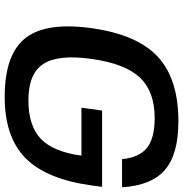

<svg xmlns="http://www.w3.org/2000/svg" viewBox="-1 -759 780 818"><g transform="rotate(90 389.0 -350.0)"><path d="M439 -307 451 -395H776L770 -350Q743 -156 653 -68Q563 20 393 20Q212 20 142.5 -68Q73 -156 100 -350Q127 -544 221.5 -632Q316 -720 497 -720Q637 -720 703.5 -663Q770 -606 778 -480H658Q651 -553 610 -586Q569 -619 483 -619Q370 -619 310.5 -556Q251 -493 231 -350Q211 -208 252.5 -144.5Q294 -81 407 -81Q516 -81 571.5 -134Q627 -187 643 -307Z"/></g></svg>

Font: Fivo Sans Modern Med
Style: Italic
Weight: 450
Designer: Alexander Slobzheninov
Foundry: Alexander Slobzheninov
Version: 1.0